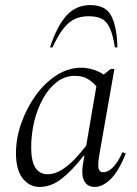

<svg xmlns="http://www.w3.org/2000/svg" viewBox="-20 -727 541 757"><path d="M136 10Q96 10 69.5 -23.5Q43 -57 43 -123Q43 -182 64 -241.5Q85 -301 120.5 -350.5Q156 -400 202.5 -430Q249 -460 300 -460Q324 -460 347.5 -452.5Q371 -445 389 -433L416 -455H431L372 -119Q365 -79 368.5 -63.5Q372 -48 386 -48Q427 -48 463 -127L476 -122Q448 -52 416.5 -21Q385 10 353 10Q324 10 311.5 -14.5Q299 -39 309 -92L313 -113H310Q263 -53 222 -21.5Q181 10 136 10ZM103 -145Q103 -40 168 -40Q195 -40 222 -56.5Q249 -73 273.5 -98.5Q298 -124 320 -153L360 -387Q343 -406 323.5 -417Q304 -428 275 -428Q236 -428 204.5 -404Q173 -380 150 -339Q127 -298 115 -248Q103 -198 103 -145ZM177 -540Q205 -625 242.5 -666Q280 -707 336 -707Q397 -707 419 -664Q441 -621 443 -540H433Q425 -592 412 -618.5Q399 -645 379 -654Q359 -663 330 -663Q301 -663 278 -653.5Q255 -644 233 -618Q211 -592 187 -540Z"/></svg>

Font: Spectral Light
Style: Italic
Weight: 300
Italic angle: -10°
Designer: Jean-Baptiste Levee
Foundry: Production Type
Version: Version 2.001